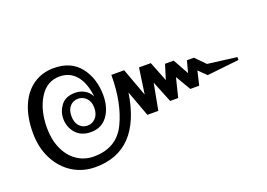

<svg xmlns="http://www.w3.org/2000/svg" viewBox="-77 -708 1217 874"><g transform="rotate(-20 531.5 -270.5)"><path d="M43 -270Q43 -345 66.5 -400.5Q90 -456 133 -485.5Q176 -515 232 -515Q316 -515 359.5 -459Q403 -403 403 -321Q403 -262 374.5 -222.5Q346 -183 294 -183Q247 -183 221 -212.5Q195 -242 195 -283Q195 -318 217 -347Q239 -376 286 -376Q309 -376 329.5 -365Q350 -354 362 -331Q355 -397 324.5 -433.5Q294 -470 244 -470Q182 -470 146.5 -412Q111 -354 111 -269Q111 -212 131 -167.5Q151 -123 187 -98.5Q223 -74 268 -74Q379 -74 424 -167Q469 -260 469 -396H531L581 -260L599 -385H656L694 -289L716 -360H758L800 -284L815 -341H849L895 -294L1036 -276V-262L881 -245L844 -281L828 -213H785L742 -286L719 -193H680L638 -297L614 -169H561L515 -294Q474 -26 259 -26Q198 -26 149 -56.5Q100 -87 71.5 -142.5Q43 -198 43 -270ZM345 -282Q345 -312 328.5 -329Q312 -346 289 -346Q265 -346 249.5 -329Q234 -312 234 -282Q234 -251 249.5 -233.5Q265 -216 289 -216Q312 -216 328.5 -233.5Q345 -251 345 -282Z"/></g></svg>

Font: Trirong SemiBold
Style: Regular
Weight: 600
Designer: Katatrad Team
Foundry: CadsonDemak
Version: Version 1.001